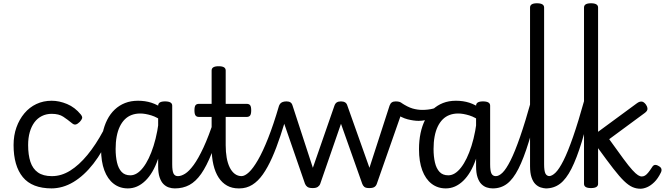

<svg xmlns="http://www.w3.org/2000/svg" viewBox="-20 -1135 4065 1174"><path d="M297 17Q176 17 119.5 -52Q63 -121 63 -248Q63 -307 80.5 -356Q98 -405 129 -442Q160 -479 202.5 -499Q245 -519 296 -519Q342 -519 390 -499Q438 -479 474 -435Q485 -421 482 -411.5Q479 -402 468 -390Q455 -377 444 -374Q433 -371 421 -381Q393 -404 366.5 -421.5Q340 -439 296 -439Q263 -439 236 -425.5Q209 -412 190.5 -387Q172 -362 162 -327Q152 -292 152 -248Q152 -188 166 -145.5Q180 -103 212 -80.5Q244 -58 297 -58Q311 -58 318.5 -46.5Q326 -35 326 -20.5Q326 -6 319 5.5Q312 17 297 17Z M293 17Q285 17 280.5 5.5Q276 -6 276 -20.5Q276 -35 281.5 -46.5Q287 -58 298 -58Q355 -58 409 -91.5Q463 -125 514.5 -187.5Q566 -250 612 -336Q617 -346 628.5 -341.5Q640 -337 648.5 -327Q657 -317 652 -308Q608 -207 551 -134Q494 -61 429 -22Q364 17 293 17Z M762 17Q712 17 675 -11.5Q638 -40 618 -93.5Q598 -147 598 -223Q598 -275 607.5 -320.5Q617 -366 635.5 -402.5Q654 -439 681.5 -465Q709 -491 744.5 -505Q780 -519 824 -519Q868 -519 905.5 -507Q943 -495 984 -466V-386Q943 -418 905 -429.5Q867 -441 838 -441Q809 -441 785 -432Q761 -423 743 -405Q725 -387 712.5 -361Q700 -335 693.5 -300.5Q687 -266 687 -224Q687 -178 695.5 -141.5Q704 -105 723.5 -84Q743 -63 777 -63Q818 -63 855 -110.5Q892 -158 919 -243Q946 -328 956 -441L977 -364Q975 -246 945.5 -160.5Q916 -75 868 -29Q820 17 762 17ZM1049 17Q1030 17 1012 11Q994 5 979.5 -9.5Q965 -24 956 -50.5Q947 -77 947 -119V-489Q947 -502 957.5 -508.5Q968 -515 989 -515Q1011 -515 1022 -508.5Q1033 -502 1033 -489V-131Q1033 -90 1041 -74Q1049 -58 1068 -58Q1082 -58 1089 -46.5Q1096 -35 1094 -20.5Q1092 -6 1081 5.5Q1070 17 1049 17Z M1049 17Q1035 17 1028.5 5.5Q1022 -6 1023.5 -20.5Q1025 -35 1036 -46.5Q1047 -58 1068 -58Q1088 -58 1112 -73Q1136 -88 1164 -126Q1192 -164 1224 -232.5Q1256 -301 1291 -408Q1295 -421 1309 -422Q1323 -423 1334 -415Q1345 -407 1341 -393Q1306 -277 1274.5 -198Q1243 -119 1210 -72Q1177 -25 1138 -4Q1099 17 1049 17Z M1439 17Q1399 17 1368.5 0Q1338 -17 1317 -49Q1296 -81 1285 -127.5Q1274 -174 1274 -234V-420H1197Q1182 -420 1175.5 -429Q1169 -438 1169 -460Q1169 -483 1175.5 -491.5Q1182 -500 1197 -500H1274V-704Q1274 -717 1284.5 -723.5Q1295 -730 1317 -730Q1339 -730 1349.5 -723.5Q1360 -717 1360 -704V-500H1488Q1503 -500 1509.5 -491.5Q1516 -483 1516 -460Q1516 -438 1509.5 -429Q1503 -420 1488 -420H1360V-247Q1360 -206 1366 -171.5Q1372 -137 1384.5 -111.5Q1397 -86 1415.5 -72Q1434 -58 1458 -58Q1472 -58 1479 -46.5Q1486 -35 1484 -20.5Q1482 -6 1471 5.5Q1460 17 1439 17Z M1444 17Q1430 17 1424.5 5.5Q1419 -6 1421.5 -20.5Q1424 -35 1433 -46.5Q1442 -58 1456 -58Q1477 -58 1502.5 -82Q1528 -106 1557.5 -157Q1587 -208 1619.5 -290Q1652 -372 1686 -488Q1690 -501 1705.5 -500Q1721 -499 1734.5 -489Q1748 -479 1744 -465Q1719 -378 1694.5 -304Q1670 -230 1643.5 -170.5Q1617 -111 1587.5 -69Q1558 -27 1522.5 -5Q1487 17 1444 17Z M1892 15Q1870 15 1860 8Q1850 1 1845 -11L1688 -465Q1681 -485 1692.5 -500Q1704 -515 1732 -515Q1747 -515 1756 -509Q1765 -503 1769 -489L1893 -109L2025 -489Q2030 -503 2039.5 -509Q2049 -515 2065 -515Q2080 -515 2090 -509Q2100 -503 2104 -489L2239 -109L2362 -489Q2367 -503 2376 -509Q2385 -515 2400 -515Q2429 -515 2440 -501Q2451 -487 2443 -465L2284 -11Q2280 1 2270 8Q2260 15 2238 15Q2216 15 2207.5 7.5Q2199 0 2195 -11L2065 -378L1938 -11Q1934 0 1923.5 7.5Q1913 15 1892 15Z M2540 -396Q2510 -396 2472.5 -405.5Q2435 -415 2397 -443Q2384 -453 2384 -466Q2384 -479 2392 -491Q2400 -503 2411 -508.5Q2422 -514 2431 -508Q2473 -480 2503 -471.5Q2533 -463 2562 -463Q2579 -463 2596.5 -465Q2614 -467 2629 -471Q2644 -475 2652 -481Q2662 -488 2671 -479.5Q2680 -471 2681 -457Q2682 -443 2666 -433Q2649 -422 2626.5 -413.5Q2604 -405 2581.5 -400.5Q2559 -396 2540 -396Z M2706 17Q2656 17 2619 -11.5Q2582 -40 2562 -93.5Q2542 -147 2542 -223Q2542 -275 2551.5 -320.5Q2561 -366 2579.5 -402.5Q2598 -439 2625.5 -465Q2653 -491 2688.5 -505Q2724 -519 2768 -519Q2812 -519 2849.5 -507Q2887 -495 2928 -466V-386Q2887 -418 2849 -429.5Q2811 -441 2782 -441Q2753 -441 2729 -432Q2705 -423 2687 -405Q2669 -387 2656.5 -361Q2644 -335 2637.5 -300.5Q2631 -266 2631 -224Q2631 -178 2639.5 -141.5Q2648 -105 2667.5 -84Q2687 -63 2721 -63Q2762 -63 2799 -110.5Q2836 -158 2863 -243Q2890 -328 2900 -441L2921 -364Q2919 -246 2889.5 -160.5Q2860 -75 2812 -29Q2764 17 2706 17ZM2993 17Q2974 17 2956 11Q2938 5 2923.5 -9.5Q2909 -24 2900 -50.5Q2891 -77 2891 -119V-489Q2891 -502 2901.5 -508.5Q2912 -515 2933 -515Q2955 -515 2966 -508.5Q2977 -502 2977 -489V-131Q2977 -90 2985 -74Q2993 -58 3012 -58Q3026 -58 3033 -46.5Q3040 -35 3038 -20.5Q3036 -6 3025 5.5Q3014 17 2993 17Z M2993 17Q2979 17 2972.5 5.5Q2966 -6 2967.5 -20.5Q2969 -35 2980 -46.5Q2991 -58 3012 -58Q3031 -58 3053 -79.5Q3075 -101 3101.5 -153.5Q3128 -206 3160 -298Q3192 -390 3231 -530Q3235 -543 3249 -545Q3263 -547 3274.5 -540.5Q3286 -534 3282 -519Q3245 -371 3213.5 -268.5Q3182 -166 3150 -103Q3118 -40 3080.5 -11.5Q3043 17 2993 17Z M3323 17Q3304 17 3286 11Q3268 5 3253.5 -9.5Q3239 -24 3230 -50.5Q3221 -77 3221 -119V-1089Q3221 -1102 3231.5 -1108.5Q3242 -1115 3263 -1115Q3285 -1115 3296 -1108.5Q3307 -1102 3307 -1089V-131Q3307 -90 3315 -74Q3323 -58 3342 -58Q3356 -58 3363 -46.5Q3370 -35 3368 -20.5Q3366 -6 3355 5.5Q3344 17 3323 17Z M3317 17Q3303 17 3296.5 5.5Q3290 -6 3291.5 -20.5Q3293 -35 3304 -46.5Q3315 -58 3336 -58Q3355 -58 3377 -79.5Q3399 -101 3425.5 -153.5Q3452 -206 3484 -298Q3516 -390 3555 -530Q3559 -543 3573 -545Q3587 -547 3598.5 -540.5Q3610 -534 3606 -519Q3569 -371 3537.5 -268.5Q3506 -166 3474 -103Q3442 -40 3404.5 -11.5Q3367 17 3317 17Z M3594 15Q3572 15 3561.5 8.5Q3551 2 3551 -11V-1089Q3551 -1102 3561.5 -1108.5Q3572 -1115 3594 -1115Q3615 -1115 3626 -1108.5Q3637 -1102 3637 -1089V-329L3875 -504Q3890 -515 3903.5 -514Q3917 -513 3930 -495Q3938 -484 3939 -470.5Q3940 -457 3922 -444L3705 -284Q3758 -210 3791.5 -164.5Q3825 -119 3846.5 -95.5Q3868 -72 3881 -64Q3894 -56 3904 -56Q3915 -56 3924 -61.5Q3933 -67 3943 -79Q3953 -91 3966 -111Q3974 -125 3984 -126.5Q3994 -128 4007 -120Q4021 -113 4024 -102.5Q4027 -92 4021 -80Q4003 -43 3981 -21.5Q3959 0 3937 9.5Q3915 19 3896 19Q3870 19 3846.5 8.5Q3823 -2 3795.5 -28.5Q3768 -55 3730 -104Q3692 -153 3637 -229V-11Q3637 2 3626 8.5Q3615 15 3594 15Z"/></svg>

Font: Playwrite FR Moderne
Style: Regular
Weight: 400
Designer: Veronika Burian, José Scaglione
Foundry: TypeTogether
Version: Version 1.002